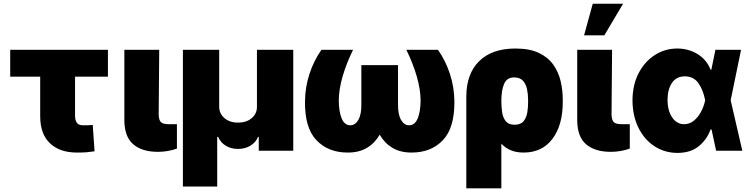

<svg xmlns="http://www.w3.org/2000/svg" viewBox="-20 -815 4055 1038"><path d="M563.5 -545.9V-400.4H385.7V-187.5Q386.2 -165 395.3 -151.4Q404.3 -137.7 428.7 -137.7Q447.8 -137.7 457 -137.9Q466.3 -138.2 481.4 -139.6L491.2 2.9Q470.2 6.3 449 8.1Q427.7 9.8 395.5 9.8Q303.2 9.8 250.2 -40.3Q197.3 -90.3 197.3 -186.5V-400.4H35.2V-545.9Z M652.3 -545.9H840.8L837.9 -194.3Q838.9 -166 849.9 -154.8Q860.8 -143.6 892.6 -143.6H936.5V-11.7Q912.6 -2.9 885.7 1.5Q858.9 5.9 834 5.9Q748.5 5.9 700.7 -34.7Q652.8 -75.2 652.3 -165Z M968.8 193.4V-545.9H1165V-238.3Q1165 -200.7 1193.6 -176.3Q1222.2 -151.9 1266.6 -152.3Q1312 -151.9 1340.8 -176.3Q1369.6 -200.7 1369.1 -238.3V-545.9H1565.4V0H1378.9V-75.2H1375Q1362.8 -44.9 1333.7 -27.3Q1304.7 -9.8 1266.6 -9.8Q1229 -9.8 1200.4 -27.3Q1171.9 -44.9 1159.2 -75.2H1154.3V193.4Z M1717.8 -545.9H1888.7Q1852.1 -470.7 1832 -401.1Q1812 -331.5 1811.5 -272.5Q1812 -210.9 1827.4 -174.3Q1842.8 -137.7 1874 -137.7Q1900.4 -137.7 1917.2 -166.7Q1934.1 -195.8 1933.6 -250V-462.9H2131.8V-250Q2131.3 -195.8 2148.2 -166.7Q2165 -137.7 2191.4 -137.7Q2222.7 -137.7 2238 -174.3Q2253.4 -210.9 2253.9 -272.5Q2253.4 -331.5 2233.4 -401.1Q2213.4 -470.7 2176.8 -545.9H2347.7Q2389.2 -486.8 2412.6 -414.8Q2436 -342.8 2436.5 -266.6Q2438 -124 2374.3 -57.1Q2310.5 9.8 2205.1 9.8Q2144 9.8 2101.3 -15.9Q2058.6 -41.5 2032.7 -86.9Q2006.8 -41.5 1964.1 -15.9Q1921.4 9.8 1860.4 9.8Q1754.4 9.8 1690.7 -57.1Q1627 -124 1628.9 -266.6Q1629.4 -342.8 1652.8 -414.8Q1676.3 -486.8 1717.8 -545.9Z M2501 203.1V-293.9Q2501.5 -416.5 2570.8 -484.6Q2640.1 -552.7 2766.6 -552.7Q2842.8 -552.7 2892.3 -529.3Q2941.9 -505.9 2970.5 -466.3Q2999 -426.8 3010.7 -377.2Q3022.5 -327.6 3022.5 -275.4V-265.6Q3022.9 -139.2 2967 -64.7Q2911.1 9.8 2810.5 9.8Q2771 9.8 2741.5 -2.7Q2711.9 -15.1 2690.4 -38.1V203.1ZM2690.4 -269.5Q2690.4 -237.3 2694.8 -207.8Q2699.2 -178.2 2714.6 -159.4Q2730 -140.6 2761.7 -140.6Q2795.4 -140.6 2811 -160.4Q2826.7 -180.2 2831.1 -209.2Q2835.4 -238.3 2835 -265.6V-275.4Q2835 -306.2 2829.1 -333.7Q2823.2 -361.3 2806.9 -378.9Q2790.5 -396.5 2759.8 -396.5Q2720.7 -396.5 2705.6 -362.1Q2690.4 -327.6 2690.4 -269.5Z M3100.6 -545.9H3289.1L3286.1 -194.3Q3287.1 -166 3298.1 -154.8Q3309.1 -143.6 3340.8 -143.6H3384.8V-11.7Q3360.8 -2.9 3334 1.5Q3307.1 5.9 3282.2 5.9Q3196.8 5.9 3148.9 -34.7Q3101.1 -75.2 3100.6 -165ZM3137.7 -624 3184.6 -794.9H3348.6L3247.1 -624Z M3641.6 11.7Q3572.8 11.2 3517.8 -24.7Q3462.9 -60.5 3431.4 -124.8Q3399.9 -189 3399.4 -272.5Q3399.9 -356.4 3432.6 -419.4Q3465.3 -482.4 3520.3 -517.6Q3575.2 -552.7 3641.6 -552.7Q3702.1 -552.7 3751.5 -522.5Q3800.8 -492.2 3821.3 -438.5H3825.7L3847.7 -545.9H3986.3L3930.2 -272.9L3993.2 0H3851.6L3826.7 -115.2H3821.3Q3803.2 -62.5 3758.8 -25.4Q3714.4 11.7 3641.6 11.7ZM3588.9 -275.4Q3588.9 -217.3 3613.8 -180.4Q3638.7 -143.6 3678.7 -143.6Q3707 -143.6 3730 -161.6Q3752.9 -179.7 3769 -209Q3785.2 -238.3 3792 -271.5L3792.5 -272.9L3792 -274.4Q3781.2 -329.6 3755.6 -365.7Q3730 -401.9 3682.6 -402.3Q3635.7 -401.9 3612.3 -366.2Q3588.9 -330.6 3588.9 -275.4Z"/></svg>

Font: Inter Tight Black
Style: Regular
Weight: 900
Designer: Rasmus Andersson
Foundry: rsms
Version: Version 3.004; ttfautohint (v1.8.4.7-5d5b)